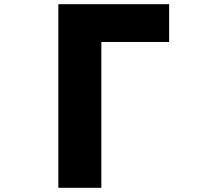

<svg xmlns="http://www.w3.org/2000/svg" viewBox="-20 -831 1040 915"><path d="M463 64V-631H786V-811H258V64Z"/></svg>

Font: LINE Seed JP_OTF ExtraBold
Style: Regular
Weight: 800
Designer: LY Corporation & Fontrix & Fontworks
Version: Version 1.013